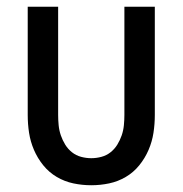

<svg xmlns="http://www.w3.org/2000/svg" viewBox="-20 -540 540 568"><path d="M250 8Q223 8 197 2.5Q171 -3 148 -16.5Q125 -30 108 -51Q91 -72 80.5 -96.5Q70 -121 66 -147Q62 -173 62 -200V-520H152V-200Q152 -185 153.5 -169.5Q155 -154 160 -139.5Q165 -125 173 -112Q181 -99 193 -89.5Q205 -80 220 -76Q235 -72 250 -72Q265 -72 280 -76Q295 -80 307 -89.5Q319 -99 327 -112Q335 -125 340 -139.5Q345 -154 346.5 -169.5Q348 -185 348 -200V-520H438V-200Q438 -173 434 -147Q430 -121 419.5 -96.5Q409 -72 392 -51Q375 -30 352 -16.5Q329 -3 303 2.5Q277 8 250 8Z"/></svg>

Font: Iosevka Bendy Medium
Style: Regular
Weight: 500
Monospace: yes
Designer: Belleve Invis
Foundry: Belleve Invis
Version: Version 30.1.2